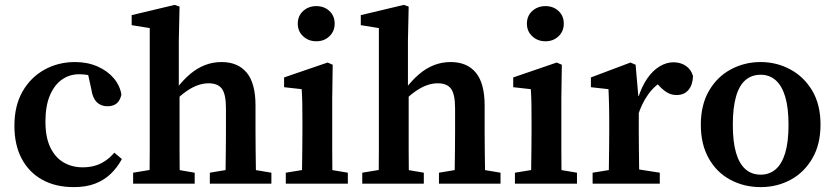

<svg xmlns="http://www.w3.org/2000/svg" viewBox="-20 -752 3418 786"><path d="M282 14Q207 14 152.5 -16.5Q98 -47 68.5 -103Q39 -159 39 -237Q39 -319 72 -377Q105 -435 161.5 -466.5Q218 -498 287 -498Q338 -498 379 -480Q420 -462 445.5 -432Q471 -402 477 -365Q472 -341 458 -329Q444 -317 420 -317Q393 -317 376 -334Q359 -351 354 -386L336 -468L398 -425Q375 -437 351.5 -442.5Q328 -448 303 -448Q265 -448 234 -426.5Q203 -405 184.5 -362Q166 -319 166 -254Q166 -190 186 -148.5Q206 -107 240.5 -87Q275 -67 318 -67Q344 -67 366.5 -73Q389 -79 409.5 -92.5Q430 -106 448 -127L479 -101Q460 -66 433.5 -40.5Q407 -15 370 -0.5Q333 14 282 14Z M525 0V-45L628 -62H678L777 -45V0ZM591 0Q592 -25 592.5 -62.5Q593 -100 593 -140Q593 -180 593 -212V-637L519 -649V-690L695 -732L715 -725L712 -586V-381L715 -371V-212Q715 -180 715 -140Q715 -100 715.5 -62.5Q716 -25 717 0ZM839 0V-45L941 -62H990L1091 -45V0ZM902 0Q903 -25 903.5 -62Q904 -99 904.5 -139Q905 -179 905 -212V-308Q905 -366 888.5 -388.5Q872 -411 834 -411Q812 -411 789.5 -403Q767 -395 744 -379Q721 -363 696 -339L684 -391H704Q730 -425 758.5 -449Q787 -473 819 -485.5Q851 -498 887 -498Q954 -498 990 -454.5Q1026 -411 1026 -320V-212Q1026 -179 1026.5 -139Q1027 -99 1027.5 -62Q1028 -25 1029 0Z M1150 0V-45L1254 -62H1303L1404 -45V0ZM1215 0Q1216 -25 1216.5 -62.5Q1217 -100 1217.5 -140Q1218 -180 1218 -212V-260Q1218 -300 1217.5 -328.5Q1217 -357 1215 -387L1143 -395V-435L1321 -496L1342 -487L1340 -350V-212Q1340 -180 1340 -140Q1340 -100 1340.5 -62.5Q1341 -25 1342 0ZM1275 -583Q1243 -583 1221 -603.5Q1199 -624 1199 -655Q1199 -687 1221 -707Q1243 -727 1275 -727Q1307 -727 1328.5 -707Q1350 -687 1350 -655Q1350 -624 1328.5 -603.5Q1307 -583 1275 -583Z M1463 0V-45L1566 -62H1616L1715 -45V0ZM1529 0Q1530 -25 1530.5 -62.5Q1531 -100 1531 -140Q1531 -180 1531 -212V-637L1457 -649V-690L1633 -732L1653 -725L1650 -586V-381L1653 -371V-212Q1653 -180 1653 -140Q1653 -100 1653.5 -62.5Q1654 -25 1655 0ZM1777 0V-45L1879 -62H1928L2029 -45V0ZM1840 0Q1841 -25 1841.5 -62Q1842 -99 1842.5 -139Q1843 -179 1843 -212V-308Q1843 -366 1826.5 -388.5Q1810 -411 1772 -411Q1750 -411 1727.5 -403Q1705 -395 1682 -379Q1659 -363 1634 -339L1622 -391H1642Q1668 -425 1696.5 -449Q1725 -473 1757 -485.5Q1789 -498 1825 -498Q1892 -498 1928 -454.5Q1964 -411 1964 -320V-212Q1964 -179 1964.5 -139Q1965 -99 1965.5 -62Q1966 -25 1967 0Z M2088 0V-45L2192 -62H2241L2342 -45V0ZM2153 0Q2154 -25 2154.5 -62.5Q2155 -100 2155.5 -140Q2156 -180 2156 -212V-260Q2156 -300 2155.5 -328.5Q2155 -357 2153 -387L2081 -395V-435L2259 -496L2280 -487L2278 -350V-212Q2278 -180 2278 -140Q2278 -100 2278.5 -62.5Q2279 -25 2280 0ZM2213 -583Q2181 -583 2159 -603.5Q2137 -624 2137 -655Q2137 -687 2159 -707Q2181 -727 2213 -727Q2245 -727 2266.5 -707Q2288 -687 2288 -655Q2288 -624 2266.5 -603.5Q2245 -583 2213 -583Z M2406 0V-45L2511 -62H2572L2681 -45V0ZM2471 0Q2472 -25 2472.5 -62.5Q2473 -100 2473.5 -140Q2474 -180 2474 -212V-265Q2474 -292 2473.5 -311.5Q2473 -331 2472.5 -349Q2472 -367 2471 -387L2399 -395V-435L2561 -496L2582 -487L2593 -360L2595 -359V-212Q2595 -180 2595.5 -140Q2596 -100 2596.5 -62.5Q2597 -25 2598 0ZM2591 -277 2570 -350H2592Q2607 -398 2629.5 -430.5Q2652 -463 2680 -480Q2708 -497 2737 -497Q2766 -497 2787.5 -482.5Q2809 -468 2817 -441Q2816 -405 2798.5 -384Q2781 -363 2750 -363Q2729 -363 2712.5 -372.5Q2696 -382 2680 -399L2654 -427L2701 -425Q2661 -404 2633.5 -365.5Q2606 -327 2591 -277Z M3094 14Q3026 14 2970 -16Q2914 -46 2881.5 -103.5Q2849 -161 2849 -241Q2849 -323 2882.5 -380.5Q2916 -438 2972 -468Q3028 -498 3094 -498Q3159 -498 3215 -468Q3271 -438 3305 -381Q3339 -324 3339 -242Q3339 -161 3305.5 -103.5Q3272 -46 3216.5 -16Q3161 14 3094 14ZM3094 -37Q3130 -37 3155.5 -59Q3181 -81 3194.5 -126Q3208 -171 3208 -241Q3208 -311 3194.5 -356Q3181 -401 3155.5 -423.5Q3130 -446 3094 -446Q3057 -446 3031.5 -424Q3006 -402 2993 -356.5Q2980 -311 2980 -241Q2980 -172 2993 -127Q3006 -82 3031.5 -59.5Q3057 -37 3094 -37Z"/></svg>

Font: Source Serif 4 18pt SemiBold
Style: Regular
Weight: 600
Designer: Frank Grießhammer
Foundry: Adobe Systems Incorporated
Version: Version 4.004;hotconv 1.0.116;makeotfexe 2.5.65601